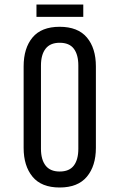

<svg xmlns="http://www.w3.org/2000/svg" viewBox="-20 -826 521 853"><path d="M350 -806V-751H142V-806ZM245 -707Q326 -707 366 -659.5Q406 -612 406 -531V-169Q406 -89 366 -41Q326 7 245 7Q164 7 124.5 -41Q85 -89 85 -169V-531Q85 -612 124.5 -659.5Q164 -707 245 -707ZM245 -636Q203 -636 182.5 -609.5Q162 -583 162 -535V-165Q162 -117 182.5 -90.5Q203 -64 245 -64Q288 -64 308 -90.5Q328 -117 328 -165V-535Q328 -583 308 -609.5Q288 -636 245 -636Z"/></svg>

Font: Bebas Neue Regular
Style: Regular
Weight: 400
Designer: Ryoichi Tsunekawa & LGV (GE)
Foundry: Free Software Foundation, Inc.
Version: Version 1.003 August 13, 2016